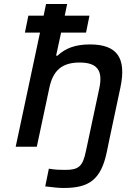

<svg xmlns="http://www.w3.org/2000/svg" viewBox="-20 -730 628 955"><path d="M209 -710 197 -652H121L104 -568H179L58 0H163L225 -291C243 -380 289 -419 376 -419C463 -419 493 -380 474 -291L412 0L407 23C392 97 371 115 306 115C281 115 257 115 223 109L205 197C248 202 269 205 297 205C423 205 482 164 511 27L525 -41L579 -295C610 -443 562 -509 427 -509C355 -509 305 -490 266 -453H259L284 -568H408L425 -652H302L314 -710Z"/></svg>

Font: LT Wave Text Medium Italic
Style: Regular
Weight: 500
Designer: Daniel Lyons
Version: Version 2.5 (Glyphs App)